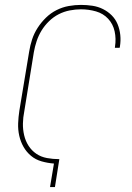

<svg xmlns="http://www.w3.org/2000/svg" viewBox="-20 -763 540 783"><path d="M184 0 200 -96Q174 -98 149.5 -105Q125 -112 106.5 -127.5Q88 -143 76 -164Q64 -185 58.5 -209.5Q53 -234 54 -260Q55 -286 59 -312L99 -553Q103 -578 111 -602.5Q119 -627 133.5 -649.5Q148 -672 167.5 -691Q187 -710 211 -722Q235 -734 260.5 -738.5Q286 -743 310 -743Q334 -743 357 -739.5Q380 -736 400 -726Q420 -716 435.5 -700.5Q451 -685 459.5 -664.5Q468 -644 470.5 -620.5Q473 -597 469 -573Q469 -572 468.5 -571Q468 -570 468 -568H448Q449 -569 449 -570.5Q449 -572 449 -573Q454 -605 447.5 -635Q441 -665 421 -686.5Q401 -708 371.5 -716.5Q342 -725 310 -725Q288 -725 264.5 -720.5Q241 -716 219.5 -705Q198 -694 180 -676.5Q162 -659 149.5 -638.5Q137 -618 129.5 -595.5Q122 -573 118 -550L79 -309Q74 -284 73.5 -259.5Q73 -235 78.5 -211.5Q84 -188 96.5 -168.5Q109 -149 128 -136Q147 -123 171.5 -118.5Q196 -114 221 -114Q221 -114 221.5 -114Q222 -114 222 -114L204 0Z"/></svg>

Font: Iosevka SS04 Thin
Style: Italic
Weight: 100
Italic angle: -9°
Monospace: yes
Designer: Belleve Invis
Foundry: Belleve Invis
Version: Version 19.0.0; ttfautohint (v1.8.4)